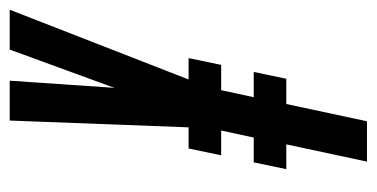

<svg xmlns="http://www.w3.org/2000/svg" viewBox="-210 -565 775 395"><g transform="rotate(-90 177.5 -367.5)"><path d="M42.5 0H125.5L161 -166H213L227 -233H175L189.5 -300H241.5L255.5 -367H211.5L355 -735H273L195.5 -523L195 -521H194L194.5 -523L209 -735H127L113 -367H69.5L55.5 -300H106.5L92 -233H41L27 -166H78Z"/></g></svg>

Font: League Gothic Condensed Italic
Style: Regular
Weight: 400
Width: 3
Designer: The League of Moveable Type
Version: Version 1.600; ttfautohint (v1.8.3)